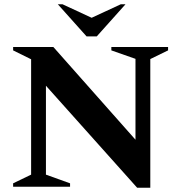

<svg xmlns="http://www.w3.org/2000/svg" viewBox="-20 -882 856 907"><path d="M42 0V-16L127 -57V-602L42 -644V-660H232L620 -222V-604L506 -644V-660H774V-644L690 -603V5H628L197 -477V-57L311 -16V0ZM389 -710 253 -862H275L413 -798L551 -862H573L437 -710Z"/></svg>

Font: Spectral
Style: Bold
Weight: 700
Designer: Jean-Baptiste Levee
Foundry: Production Type
Version: Version 2.001